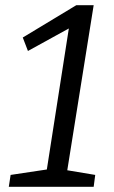

<svg xmlns="http://www.w3.org/2000/svg" viewBox="-20 -722 440 742"><path d="M342 -702 240 -64 348 -46 342 0H14L21 -46L161 -67L246 -612L88 -525L68 -577L275 -702Z"/></svg>

Font: Bitter Pro
Style: Italic
Weight: 400
Italic angle: -9°
Designer: Sol Matas, and Bitter project Authors
Foundry: Sol Matas
Version: Version 1.010